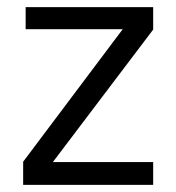

<svg xmlns="http://www.w3.org/2000/svg" viewBox="-20 -519 495 539"><path d="M45 0V-65L341 -459L356 -437H52V-499H410V-436L114 -45V-64H410V0Z"/></svg>

Font: Maven Pro VF Beta
Style: Regular
Weight: 400
Designer: Joe Prince
Foundry: Joe Prince
Version: Version 2.002